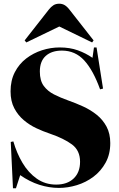

<svg xmlns="http://www.w3.org/2000/svg" viewBox="-20 -1000 640 1036"><path d="M298 14Q245 14 192 -3Q139 -20 89 -55L66 16H50L38 -234L52 -237Q70 -174 101.5 -121Q133 -68 178.5 -36Q224 -4 283 -4Q343 -4 377.5 -37Q412 -70 412 -127Q412 -188 368.5 -220.5Q325 -253 246 -280Q213 -291 176.5 -308Q140 -325 108.5 -351.5Q77 -378 57 -416Q37 -454 37 -507Q37 -566 60 -610.5Q83 -655 121.5 -684.5Q160 -714 207 -729Q254 -744 302 -744Q357 -744 400 -728.5Q443 -713 479 -688L487 -744H501L536 -522L520 -518Q483 -621 434.5 -674Q386 -727 314 -727Q259 -727 227 -698.5Q195 -670 195 -614Q195 -565 216 -536.5Q237 -508 271.5 -490.5Q306 -473 348 -458Q388 -444 428.5 -425.5Q469 -407 502 -380.5Q535 -354 555 -316.5Q575 -279 575 -228Q575 -168 550 -122.5Q525 -77 484.5 -46.5Q444 -16 395 -1Q346 14 298 14ZM122 -771 113 -782 244 -949Q255 -963 268 -971.5Q281 -980 300 -980Q316 -980 329.5 -972Q343 -964 358 -944L485 -782L477 -771L300 -857Z"/></svg>

Font: Literata 72pt ExtraBold
Style: Regular
Weight: 800
Designer: Latin by Veronika Burian and Jose Scaglione. Greek by Irene Vlachou. Cyrillic by Vera Evstafieva.
Foundry: TypeTogether
Version: Version 3.002